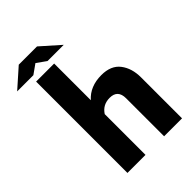

<svg xmlns="http://www.w3.org/2000/svg" viewBox="-341 -1069 1189 1189"><g transform="rotate(-45 253.5 -475.0)"><path d="M212 -800V-479Q269 -543 368 -543Q452 -543 492 -491Q532 -439 532 -359V0H375V-333Q375 -407 305 -407Q244 -407 212 -357V0H54V-800ZM70 -840H-72L52 -950H212L336 -840H194L132 -884Z"/></g></svg>

Font: Cooper Hewitt
Style: Bold
Weight: 711
Designer: Village Type and Design LLC
Foundry: Cooper Hewitt Smithsonian Design Museum
Version: 1.000